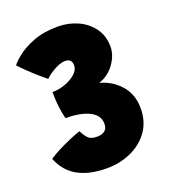

<svg xmlns="http://www.w3.org/2000/svg" viewBox="-124 -762 765 856"><g transform="rotate(-20 258.0 -333.5)"><path d="M238.5 1.5Q155.5 1.5 101.2 -28.5Q47 -58.5 22 -121.5Q41.5 -135 69.2 -149.2Q97 -163.5 126.2 -176Q155.5 -188.5 178 -196Q188.5 -175 201.5 -160.5Q214.5 -146 243.5 -146Q267 -146 280.8 -156.2Q294.5 -166.5 294.5 -189.5Q294.5 -229.5 253 -250.8Q211.5 -272 140 -272Q135 -287.5 130 -323.2Q125 -359 125 -401Q155.5 -401 185.8 -411.8Q216 -422.5 236.2 -440.5Q256.5 -458.5 256.5 -480Q256.5 -512 225 -512Q207.5 -512 187.2 -502.8Q167 -493.5 150.5 -481.8Q134 -470 127.5 -462.5Q99.5 -485 74 -508.5Q48.5 -532 31.8 -549Q15 -566 13 -568.5Q22.5 -582 51.5 -605.5Q80.5 -629 129.5 -648.2Q178.5 -667.5 247 -667.5Q296.5 -667.5 340 -648Q383.5 -628.5 410.5 -591.5Q437.5 -554.5 437.5 -502.5Q437.5 -462.5 409 -422.8Q380.5 -383 334.5 -368Q391 -354 430.5 -310Q470 -266 470 -199Q470 -135.5 437.5 -90.5Q405 -45.5 352.2 -22Q299.5 1.5 238.5 1.5Z"/></g></svg>

Font: Grandstander Black
Style: Regular
Weight: 900
Designer: Tyler Finck
Foundry: Etcetera Type Co
Version: Version 1.200; ttfautohint (v1.8.3)